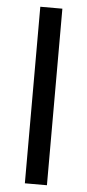

<svg xmlns="http://www.w3.org/2000/svg" viewBox="-55 -800 378 832"><g transform="rotate(5 134.5 -384.0)"><path d="M182 -768V0H86V-768Z"/></g></svg>

Font: Yaldevi ExtraLight Medium
Style: Regular
Weight: 500
Version: Version 1.100